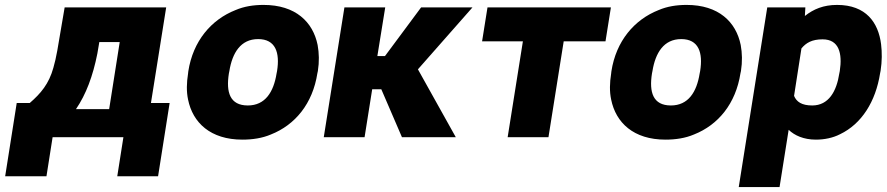

<svg xmlns="http://www.w3.org/2000/svg" viewBox="-20 -558 3607 781"><path d="M48 -139 1 159H169L194 0H482L457 159H623L670 -139H594L656 -528H243L213 -352C208 -325 203 -302 197 -282C179 -217 146 -178 101 -139ZM289 -114C330 -174 358 -249 376 -340L384 -387H467L424 -114Z M745 -259C739 -221 738 -186 745 -153C764 -59 836 10 966 10C1007 10 1047 4 1082 -11C1181 -50 1252 -137 1271 -260L1273 -269C1279 -307 1278 -342 1272 -375C1253 -469 1182 -538 1052 -538C1011 -538 973 -532 938 -517C839 -478 765 -391 746 -268ZM911 -259 913 -269C925 -343 959 -399 1030 -399C1101 -399 1119 -344 1107 -269L1105 -259C1093 -184 1059 -129 988 -129C915 -129 899 -183 911 -259Z M1297 0H1463L1494 -195H1531L1615 0H1834L1680 -276L1902 -528H1693L1546 -330H1515L1547 -528H1381Z M1941 -390H2107L2045 0H2211L2273 -390H2443L2465 -528H1963Z M2466 -259C2460 -221 2459 -186 2466 -153C2485 -59 2557 10 2687 10C2728 10 2768 4 2803 -11C2902 -50 2973 -137 2992 -260L2994 -269C3000 -307 2999 -342 2993 -375C2974 -469 2903 -538 2773 -538C2732 -538 2694 -532 2659 -517C2560 -478 2486 -391 2467 -268ZM2632 -259 2634 -269C2646 -343 2680 -399 2751 -399C2822 -399 2840 -344 2828 -269L2826 -259C2814 -184 2780 -129 2709 -129C2636 -129 2620 -183 2632 -259Z M2985 203H3151L3188 -30C3212 -7 3249 10 3299 10C3333 10 3368 3 3397 -12C3485 -54 3542 -145 3560 -260L3562 -270C3568 -309 3568 -345 3564 -378C3553 -466 3503 -538 3385 -538C3330 -538 3289 -521 3254 -493L3256 -528H3101ZM3210 -168 3240 -361C3259 -384 3283 -398 3326 -398C3393 -398 3407 -341 3396 -269L3394 -259C3383 -187 3351 -129 3284 -129C3241 -129 3220 -144 3210 -168Z"/></svg>

Font: Asimov Pro
Style: UltObl
Weight: 900
Designer: Google
Version: Version 2.000980; 2014